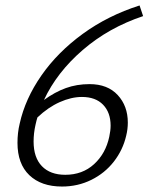

<svg xmlns="http://www.w3.org/2000/svg" viewBox="-20 -679 544 703"><path d="M448 -230Q448 -206 442 -182Q430 -130 397 -87.5Q364 -45 314.5 -20.5Q265 4 207 4Q131 4 87.5 -37.5Q44 -79 44 -156Q44 -193 52 -226Q72 -317 131.5 -402.5Q191 -488 283 -555Q375 -622 491 -659L504 -620Q378 -578 283 -496Q188 -414 141 -313Q181 -342 221 -356.5Q261 -371 308 -371Q374 -371 411 -331Q448 -291 448 -230ZM385 -219Q385 -267 357.5 -295.5Q330 -324 280 -324Q241 -324 198.5 -305Q156 -286 117 -249Q114 -240 110 -222Q103 -191 103 -161Q103 -102 133.5 -70.5Q164 -39 219 -39Q282 -39 324.5 -78Q367 -117 380 -178Q385 -201 385 -219Z"/></svg>

Font: Ysabeau Semilight
Style: Italic
Weight: 300
Italic angle: -12°
Designer: Christian Thalmann (Catharsis Fonts)
Version: Version 0.003